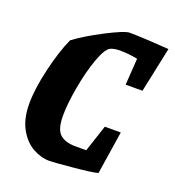

<svg xmlns="http://www.w3.org/2000/svg" viewBox="-118 -713 743 815"><g transform="rotate(20 254.0 -305.0)"><path d="M389 -406 397 -526Q354 -534 318 -534Q294 -534 276 -527Q254 -517 232.5 -457Q211 -397 197.5 -320.5Q184 -244 184 -192Q184 -129 208.5 -108Q233 -87 279 -87H327L367 -208H439L409 -14Q385 -7 299.5 1Q214 9 196 9Q157 9 119.5 -12Q82 -33 57 -78Q32 -123 32 -191Q32 -257 53.5 -349Q75 -441 103 -502Q149 -537 228 -578Q307 -619 330 -619Q358 -619 414 -616Q470 -613 508 -610L465 -406Z"/></g></svg>

Font: Grenze
Style: Bold Italic
Weight: 700
Italic angle: -10°
Designer: Renata Polastri
Foundry: Omnibus-Type
Version: Version 1.002; ttfautohint (v1.8)